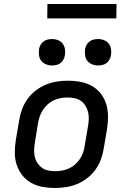

<svg xmlns="http://www.w3.org/2000/svg" viewBox="-20 -931 640 959"><path d="M255 8Q223 8 192.5 2.5Q162 -3 136 -17.5Q110 -32 91.5 -55.5Q73 -79 63.5 -107.5Q54 -136 54 -167.5Q54 -199 59 -231L76 -331Q80 -358 90 -385Q100 -412 117 -436Q134 -460 158 -478.5Q182 -497 208.5 -508Q235 -519 263 -523.5Q291 -528 318 -528Q350 -528 380.5 -522.5Q411 -517 437.5 -502.5Q464 -488 482.5 -464.5Q501 -441 510 -412.5Q519 -384 519.5 -352.5Q520 -321 515 -289L498 -189Q494 -162 484 -135Q474 -108 457 -84Q440 -60 416 -41.5Q392 -23 365.5 -12Q339 -1 310.5 3.5Q282 8 255 8ZM256 -76Q273 -76 290 -79Q307 -82 324 -89.5Q341 -97 355 -109.5Q369 -122 379 -137Q389 -152 395 -169Q401 -186 403 -203L420 -303Q423 -321 423.5 -338.5Q424 -356 419.5 -373Q415 -390 406 -404Q397 -418 383.5 -427.5Q370 -437 352.5 -440.5Q335 -444 317 -444Q300 -444 283 -441Q266 -438 249.5 -430.5Q233 -423 219 -410.5Q205 -398 195 -383Q185 -368 179 -351Q173 -334 170 -317L154 -217Q151 -199 150.5 -181.5Q150 -164 154 -147Q158 -130 167.5 -116Q177 -102 190 -92.5Q203 -83 220.5 -79.5Q238 -76 256 -76ZM470 -604Q454 -604 439.5 -610Q425 -616 416 -627.5Q407 -639 405 -654.5Q403 -670 405 -686Q407 -697 412.5 -707Q418 -717 427.5 -724Q437 -731 448 -733.5Q459 -736 470 -736Q486 -736 500.5 -730Q515 -724 523.5 -712.5Q532 -701 534.5 -685.5Q537 -670 534 -654Q532 -643 526.5 -633Q521 -623 512 -616Q503 -609 492 -606.5Q481 -604 470 -604ZM240 -604Q224 -604 209.5 -610Q195 -616 186 -627.5Q177 -639 175 -654.5Q173 -670 175 -686Q177 -697 182.5 -707Q188 -717 197.5 -724Q207 -731 218 -733.5Q229 -736 240 -736Q256 -736 270.5 -730Q285 -724 293.5 -712.5Q302 -701 304.5 -685.5Q307 -670 304 -654Q302 -643 296.5 -633Q291 -623 282 -616Q273 -609 262 -606.5Q251 -604 240 -604ZM561 -839H216L217 -911H562Z"/></svg>

Font: Iosevka Custom Medium
Style: Italic
Weight: 500
Italic angle: -9°
Designer: Belleve Invis
Foundry: Belleve Invis
Version: Version 27.0.1